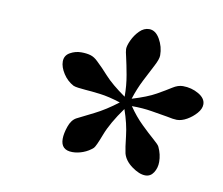

<svg xmlns="http://www.w3.org/2000/svg" viewBox="-53 -773 586 504"><g transform="rotate(10 240.5 -521.0)"><path d="M264 -508Q233 -518 209 -521Q185 -524 169 -525Q158 -526 150 -527Q142 -528 137 -530Q120 -539 109 -556Q98 -573 98 -588Q98 -604 112 -612Q126 -620 142 -620Q156 -620 166.5 -617Q177 -614 187 -604Q200 -592 218.5 -571.5Q237 -551 274 -525Q274 -555 269 -582.5Q264 -610 260 -627Q258 -635 257 -640.5Q256 -646 256 -649Q256 -658 263 -673Q270 -688 281.5 -699.5Q293 -711 307 -711Q324 -711 335.5 -691Q347 -671 347 -648Q347 -638 337 -619Q327 -600 314.5 -575.5Q302 -551 293 -523Q333 -535 356 -548Q379 -561 393 -570Q407 -579 420 -579Q443 -579 462 -568Q481 -557 481 -541Q481 -529 470.5 -517Q460 -505 446 -497Q432 -489 419 -489Q415 -489 408 -490Q401 -491 392 -493Q374 -496 350 -500Q326 -504 297 -504Q314 -479 333.5 -460Q353 -441 367.5 -428.5Q382 -416 384 -411Q393 -392 393 -372Q393 -356 385 -343.5Q377 -331 363 -331Q347 -331 327 -345.5Q307 -360 302 -379Q299 -392 295.5 -424Q292 -456 279 -493Q248 -450 235.5 -417Q223 -384 218 -379Q207 -369 192.5 -363.5Q178 -358 164 -358Q133 -358 133 -388Q133 -402 139.5 -421Q146 -440 159 -447Q173 -454 203 -469Q233 -484 264 -508Z"/></g></svg>

Font: Tiro Devanagari Sanskrit
Style: Italic
Weight: 400
Italic angle: -11°
Designer: Devanagari: John Hudson & Fiona Ross, assisted by Paul Hanslow. Latin: John Hudson with Paul Hanslow, assisted by Kaja S
Foundry: Tiro Typeworks Ltd.
Version: Version 1.52